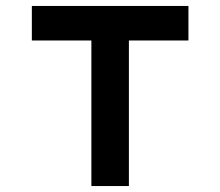

<svg xmlns="http://www.w3.org/2000/svg" viewBox="-20 -625 740 645"><path d="M287 0V-489H87V-605H613V-489H413V0Z"/></svg>

Font: Martian Mono Medium
Style: Regular
Weight: 500
Monospace: yes
Designer: Roman Shamin
Foundry: Evil Martians
Version: Version 1.000; ttfautohint (v1.8.4.7-5d5b)